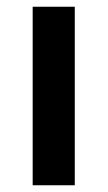

<svg xmlns="http://www.w3.org/2000/svg" viewBox="-20 -550 321 570"><path d="M202 0V-530H77V0Z"/></svg>

Font: Morrison SemiBold
Style: Regular
Weight: 600
Designer: Pablo Impallari, Rodrigo Fuenzalida (Modified by Dan O. Williams)
Version: Version 0.030; ttfautohint (v1.8.1)